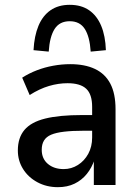

<svg xmlns="http://www.w3.org/2000/svg" viewBox="-20 -767 569 796"><path d="M220 9Q173 9 135 -11.5Q97 -32 75.5 -66.5Q54 -101 54 -143Q54 -196 81.5 -228.5Q109 -261 167.5 -275.5Q226 -290 320 -290H376V-225H327Q279 -225 245.5 -221Q212 -217 192 -208.5Q172 -200 162.5 -184.5Q153 -169 153 -146Q153 -109 178.5 -87.5Q204 -66 244 -66Q276 -66 303 -83Q330 -100 346 -129.5Q362 -159 362 -197V-324Q362 -376 337.5 -399Q313 -422 260 -422Q222 -422 183 -410.5Q144 -399 103 -373L72 -445Q100 -463 132.5 -475.5Q165 -488 200.5 -494.5Q236 -501 271 -501Q332 -501 374 -481Q416 -461 437.5 -420Q459 -379 459 -314V0H369V-106H372Q361 -72 340 -46Q319 -20 289 -5.5Q259 9 220 9ZM182 -553 119 -559Q122 -618 139.5 -660Q157 -702 189.5 -724.5Q222 -747 269 -747Q317 -747 349.5 -724.5Q382 -702 399.5 -660Q417 -618 419 -559L356 -553Q352 -615 331.5 -647Q311 -679 269 -679Q227 -679 206.5 -647Q186 -615 182 -553Z"/></svg>

Font: Nunito Sans 10pt SemiCondensed SemiBold
Style: Regular
Weight: 600
Width: 4
Designer: Vernon Adams
Foundry: Vernon Adams
Version: Version 3.101;gftools[0.9.27]